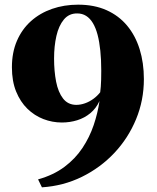

<svg xmlns="http://www.w3.org/2000/svg" viewBox="-20 -773 672 822"><path d="M314.5 -753Q383.5 -753 436 -729.5Q488.5 -706 524 -663.5Q559.5 -621 577.8 -562.5Q596 -504 596 -434.5Q596 -343.5 562.5 -262.5Q529 -181.5 469.5 -118.2Q410 -55 330.8 -16Q251.5 23 159.5 29L143 -5Q209 -23.5 255.8 -58.5Q302.5 -93.5 333 -139.5Q363.5 -185.5 381 -237.2Q398.5 -289 406 -340.5Q391.5 -309 366.8 -288.5Q342 -268 310.5 -258.2Q279 -248.5 245 -248.5Q204 -248.5 165.8 -263.2Q127.5 -278 97.2 -307.5Q67 -337 49 -381.2Q31 -425.5 31 -485Q31 -548.5 52.5 -598.2Q74 -648 112.5 -682.5Q151 -717 202.8 -735Q254.5 -753 314.5 -753ZM306 -324Q325 -324 344 -330.8Q363 -337.5 379.8 -349.8Q396.5 -362 409 -378Q410.5 -388.5 411.5 -401.8Q412.5 -415 413 -431.8Q413.5 -448.5 413.5 -470.5Q413.5 -517.5 409.5 -556Q405.5 -594.5 397.8 -624Q390 -653.5 377.8 -674Q365.5 -694.5 348.8 -705Q332 -715.5 311 -715.5Q275.5 -716 253.5 -689.5Q231.5 -663 221.5 -619.2Q211.5 -575.5 211.5 -522.5Q211.5 -468.5 220.2 -423.5Q229 -378.5 249.8 -351.5Q270.5 -324.5 306 -324Z"/></svg>

Font: Merriweather 120pt ExtraBold
Style: Regular
Weight: 800
Version: Version 2.100